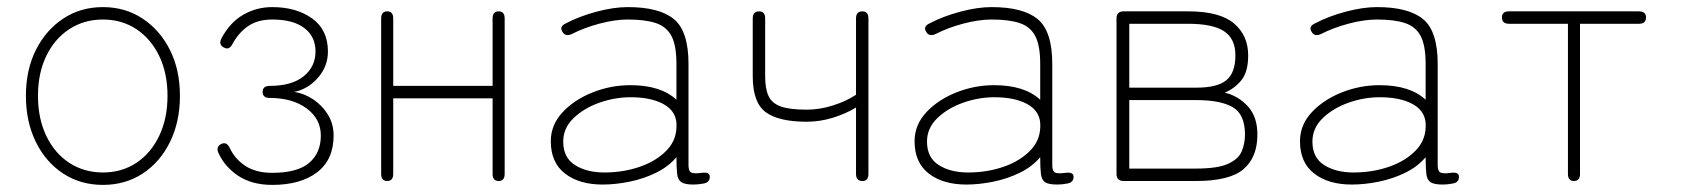

<svg xmlns="http://www.w3.org/2000/svg" viewBox="-20 -510 4740 541"><path d="M270 11Q207 11 158 -21Q109 -53 81 -110Q53 -167 53 -240Q53 -313 81 -369Q109 -425 158 -457.5Q207 -490 270 -490Q333 -490 382 -457.5Q431 -425 459 -369Q487 -313 487 -240Q487 -167 459 -110Q431 -53 382 -21Q333 11 270 11ZM270 -24Q323 -24 364 -51Q405 -78 428.5 -127Q452 -176 452 -240Q452 -304 428.5 -352.5Q405 -401 364 -428Q323 -455 270 -455Q217 -455 175.5 -428Q134 -401 110.5 -352.5Q87 -304 87 -240Q87 -176 110.5 -127Q134 -78 175.5 -51Q217 -24 270 -24Z M747 11Q690 11 651.5 -14.5Q613 -40 595 -80Q588 -98 605 -105Q619 -111 628 -92Q642 -62 671.5 -42.5Q701 -23 747 -23Q818 -23 851 -51Q884 -79 884 -128Q884 -175 844 -204.5Q804 -234 740 -234Q720 -234 720 -251Q720 -268 740 -268Q802 -268 835.5 -295Q869 -322 869 -365Q869 -407 837.5 -431Q806 -455 747 -455Q707 -455 680 -437Q653 -419 635 -386Q626 -368 611 -376Q595 -384 604 -402Q628 -447 665.5 -468.5Q703 -490 747 -490Q815 -490 859.5 -458Q904 -426 904 -365Q904 -323 876 -291Q848 -259 809 -251Q837 -247 862.5 -230Q888 -213 904 -187Q920 -161 920 -128Q920 -60 873.5 -24.5Q827 11 747 11Z M1071 0Q1054 0 1054 -20V-458Q1054 -478 1071 -478Q1088 -478 1088 -458V-268H1368V-458Q1368 -478 1385 -478Q1402 -478 1402 -458V-20Q1402 0 1385 0Q1368 0 1368 -20V-233H1088V-20Q1088 0 1071 0Z M1678 10Q1612 10 1572 -21Q1532 -52 1532 -112Q1532 -158 1565 -193.5Q1598 -229 1649.5 -249.5Q1701 -270 1756 -270Q1842 -270 1886 -229V-330Q1886 -382 1872 -408.5Q1858 -435 1828 -445Q1798 -455 1749 -455Q1713 -455 1669.5 -443.5Q1626 -432 1591 -414Q1573 -406 1565 -420Q1555 -435 1574 -444Q1612 -464 1660.5 -477Q1709 -490 1749 -490Q1838 -490 1879 -456Q1920 -422 1920 -330V-44Q1920 -28 1927.5 -24Q1935 -20 1957 -23Q1980 -26 1980 -12Q1980 4 1963 7Q1948 10 1934 10Q1910 10 1900 3.5Q1890 -3 1888 -20Q1886 -37 1886 -67Q1863 -40 1828 -23Q1793 -6 1753.5 2Q1714 10 1678 10ZM1683 -24Q1737 -24 1784 -40.5Q1831 -57 1860 -88Q1889 -119 1886 -164Q1883 -199 1848 -217.5Q1813 -236 1757 -236Q1712 -236 1668.5 -220.5Q1625 -205 1596 -177Q1567 -149 1567 -111Q1567 -66 1600 -45Q1633 -24 1683 -24Z M2410 0Q2392 0 2392 -20V-207Q2362 -189 2326 -178Q2290 -167 2253 -167Q2174 -167 2137.5 -194Q2101 -221 2101 -295V-458Q2101 -478 2119 -478Q2136 -478 2136 -458V-295Q2136 -260 2145.5 -239.5Q2155 -219 2180 -210Q2205 -201 2253 -201Q2290 -201 2327.5 -213Q2365 -225 2392 -243V-458Q2392 -478 2410 -478Q2427 -478 2427 -458V-20Q2427 0 2410 0Z M2703 10Q2637 10 2597 -21Q2557 -52 2557 -112Q2557 -158 2590 -193.5Q2623 -229 2674.5 -249.5Q2726 -270 2781 -270Q2867 -270 2911 -229V-330Q2911 -382 2897 -408.5Q2883 -435 2853 -445Q2823 -455 2774 -455Q2738 -455 2694.5 -443.5Q2651 -432 2616 -414Q2598 -406 2590 -420Q2580 -435 2599 -444Q2637 -464 2685.5 -477Q2734 -490 2774 -490Q2863 -490 2904 -456Q2945 -422 2945 -330V-44Q2945 -28 2952.5 -24Q2960 -20 2982 -23Q3005 -26 3005 -12Q3005 4 2988 7Q2973 10 2959 10Q2935 10 2925 3.5Q2915 -3 2913 -20Q2911 -37 2911 -67Q2888 -40 2853 -23Q2818 -6 2778.5 2Q2739 10 2703 10ZM2708 -24Q2762 -24 2809 -40.5Q2856 -57 2885 -88Q2914 -119 2911 -164Q2908 -199 2873 -217.5Q2838 -236 2782 -236Q2737 -236 2693.5 -220.5Q2650 -205 2621 -177Q2592 -149 2592 -111Q2592 -66 2625 -45Q2658 -24 2708 -24Z M3146 0Q3126 0 3126 -20V-458Q3126 -478 3146 -478H3328Q3417 -478 3457 -444Q3497 -410 3497 -354Q3497 -307 3477.5 -283.5Q3458 -260 3431 -249Q3469 -240 3496 -210.5Q3523 -181 3523 -131Q3523 -67 3484 -33.5Q3445 0 3350 0ZM3162 -35H3350Q3411 -35 3440.5 -48.5Q3470 -62 3479 -84Q3488 -106 3488 -131Q3488 -188 3453.5 -208Q3419 -228 3351 -228H3162ZM3162 -263H3351Q3410 -263 3435.5 -284Q3461 -305 3461 -354Q3461 -401 3429 -422Q3397 -443 3328 -443H3162Z M3789 10Q3723 10 3683 -21Q3643 -52 3643 -112Q3643 -158 3676 -193.5Q3709 -229 3760.5 -249.5Q3812 -270 3867 -270Q3953 -270 3997 -229V-330Q3997 -382 3983 -408.5Q3969 -435 3939 -445Q3909 -455 3860 -455Q3824 -455 3780.5 -443.5Q3737 -432 3702 -414Q3684 -406 3676 -420Q3666 -435 3685 -444Q3723 -464 3771.5 -477Q3820 -490 3860 -490Q3949 -490 3990 -456Q4031 -422 4031 -330V-44Q4031 -28 4038.5 -24Q4046 -20 4068 -23Q4091 -26 4091 -12Q4091 4 4074 7Q4059 10 4045 10Q4021 10 4011 3.5Q4001 -3 3999 -20Q3997 -37 3997 -67Q3974 -40 3939 -23Q3904 -6 3864.5 2Q3825 10 3789 10ZM3794 -24Q3848 -24 3895 -40.5Q3942 -57 3971 -88Q4000 -119 3997 -164Q3994 -199 3959 -217.5Q3924 -236 3868 -236Q3823 -236 3779.5 -220.5Q3736 -205 3707 -177Q3678 -149 3678 -111Q3678 -66 3711 -45Q3744 -24 3794 -24Z M4415 0Q4398 0 4398 -20V-443H4232Q4212 -443 4212 -461Q4212 -478 4232 -478H4598Q4618 -478 4618 -461Q4618 -443 4598 -443H4432V-20Q4432 0 4415 0Z"/></svg>

Font: Zen Maru Gothic Light
Style: Regular
Weight: 300
Designer: Yoshimichi Ohira
Foundry: Positype
Version: Version 1.001